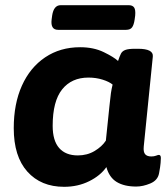

<svg xmlns="http://www.w3.org/2000/svg" viewBox="-20 -712 645 740"><path d="M227 8Q138 8 85.5 -50.5Q33 -109 33 -218Q33 -312 64.5 -382Q96 -452 154 -491Q212 -530 289 -530Q341 -530 380 -511Q419 -492 435 -477Q441 -495 446 -505Q451 -515 463 -519.5Q475 -524 500 -524H512Q572 -524 569 -494L534 -147Q532 -126 539.5 -117.5Q547 -109 563 -109Q574 -109 581.5 -112Q589 -115 592 -115Q600 -115 600 -103Q600 -99 599 -84.5Q598 -70 593 -44Q588 -17 559.5 -5Q531 7 505 7Q459 7 430 -10.5Q401 -28 390 -68Q367 -35 323.5 -13.5Q280 8 227 8ZM280 -113Q316 -113 344.5 -130Q373 -147 388 -170L402 -305Q405 -336 407.5 -353Q410 -370 414 -386Q401 -397 375.5 -405Q350 -413 321 -413Q256 -413 219.5 -367.5Q183 -322 183 -227Q183 -170 208 -141.5Q233 -113 280 -113ZM204 -597Q174 -597 179 -637L181 -652Q187 -692 214 -692H476Q491 -692 497 -683Q503 -674 501 -652L499 -637Q496 -616 489 -606.5Q482 -597 466 -597Z"/></svg>

Font: Asap Semi Expanded Semi Expanded Regular
Style: Bold Italic
Weight: 700
Width: 6
Italic angle: -6°
Designer: Pablo Cosgaya
Foundry: Omnibus-Type
Version: Version 3.001; ttfautohint (v1.8.4.7-5d5b)